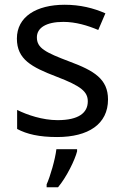

<svg xmlns="http://www.w3.org/2000/svg" viewBox="-20 -566 519 807"><path d="M434 -148C434 -234 375 -269 273 -307C170 -346 135 -364 135 -409C135 -449 174 -474 246 -474C298 -474 348 -459 393 -440L423 -510C373 -532 317 -546 252 -546C132 -546 51 -495 51 -404C51 -316 113 -284 217 -244C322 -204 349 -180 349 -140C349 -92 311 -61 222 -61C159 -61 94 -83 52 -104V-24C93 -2 145 10 220 10C351 10 434 -44 434 -148ZM304 70V61H217C212 104 191 176 176 209V221H224C260 178 295 106 304 70Z"/></svg>

Font: Noto Sans Hebrew Droid
Style: Bold
Weight: 700
Designer: Monotype Design Team
Foundry: Monotype Imaging Inc.
Version: Version 1.100